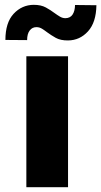

<svg xmlns="http://www.w3.org/2000/svg" viewBox="-20 -780 422 800"><path d="M93 -612.9 2.5 -613.6Q2.5 -685.7 36.9 -722.7Q71.4 -759.6 120.7 -759.9Q150.9 -759.9 171.2 -748.8Q191.4 -737.6 207.4 -725.5Q219.1 -717 229.9 -710.6Q240.8 -704.2 252.5 -704.2Q272.7 -704.5 282.5 -719.5Q292.3 -734.4 292.6 -759.2L381.7 -758.2Q380.7 -686.8 346.6 -649.3Q312.5 -611.9 263.5 -611.5Q232.2 -611.2 212.4 -622.3Q192.5 -633.5 176.8 -645.2Q165.5 -653.8 155 -660.3Q144.5 -666.9 131.7 -666.9Q114.3 -666.9 103.7 -652.9Q93 -638.8 93 -612.9ZM89.8 0V-545.5H263.5V0Z"/></svg>

Font: Inter UI Extra Bold
Style: Regular
Weight: 800
Designer: Rasmus Andersson
Foundry: rsms
Version: 3.2;8d6f07862